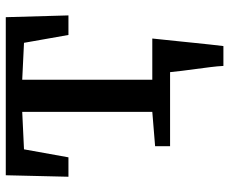

<svg xmlns="http://www.w3.org/2000/svg" viewBox="-83 -511 774 648"><g transform="rotate(-90 304.0 -187.0)"><path d="M405.5 180Q404.5 160 401.5 136.2Q398.5 112.5 395.2 87.8Q392 63 389 40.2Q386 17.5 384.5 0L339.5 -60H498Q496 -41 493.5 -16.8Q491 7.5 488.2 34Q485.5 60.5 482.8 86.8Q480 113 477.5 137Q475 161 472.5 180ZM134.5 0V-50.5L250.5 -60V-499L124 -493L97 -343H31.5L36.5 -554.5H570L576 -343H510L483.5 -493L359 -499V-60L477.5 -50.5V0Z"/></g></svg>

Font: Merriweather 20pt Medium
Style: Regular
Weight: 500
Version: Version 2.100